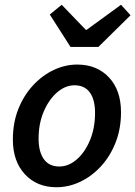

<svg xmlns="http://www.w3.org/2000/svg" viewBox="-20 -774 568 806"><path d="M217 12Q135 12 84.5 -42.5Q34 -97 34 -188Q34 -259 57 -316.5Q80 -374 119 -416Q158 -458 206 -480.5Q254 -503 304 -503Q387 -503 437.5 -449Q488 -395 488 -303Q488 -233 465 -175Q442 -117 403 -75Q364 -33 316 -10.5Q268 12 217 12ZM229 -75Q268 -75 302.5 -105Q337 -135 358 -186Q379 -237 379 -300Q379 -356 357 -386Q335 -416 293 -416Q254 -416 219.5 -386Q185 -356 163.5 -305.5Q142 -255 142 -192Q142 -137 164 -106Q186 -75 229 -75ZM276 -577 189 -713 239 -754 340 -649H344L488 -754L528 -710L393 -577Z"/></svg>

Font: Source Sans Pro SemiBold
Style: Italic
Weight: 600
Italic angle: -11°
Designer: Paul D. Hunt
Foundry: Adobe Systems Incorporated
Version: Version 1.095;hotconv 1.0.109;makeotfexe 2.5.65596